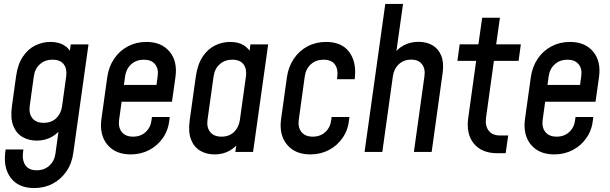

<svg xmlns="http://www.w3.org/2000/svg" viewBox="-20 -770 3089 973"><path d="M153.5 183Q75 183 36 133.2Q-3 83.5 6.5 3.5L8.5 -12.5H98.5L96 8.5Q92.5 45.5 110 69.2Q127.5 93 166 93Q204 93 230 69.5Q256 46 261 8.5L282 -145L295 -124.5Q273.5 -93.5 240.8 -75.5Q208 -57.5 165.5 -57.5Q125.5 -57.5 94 -75.8Q62.5 -94 47.2 -132.5Q32 -171 40.5 -232L61.5 -383.5Q70 -444.5 96 -483Q122 -521.5 158.5 -539.5Q195 -557.5 235.5 -557.5Q278 -557.5 305.8 -540Q333.5 -522.5 346 -490.5L328 -470L338.5 -545H428.5L351.5 4.5Q344.5 58 316.8 98.2Q289 138.5 247 160.8Q205 183 153.5 183ZM201 -147.5Q240.5 -147.5 265 -171Q289.5 -194.5 294.5 -231.5L315.5 -383.5Q320.5 -421.5 302.8 -444.5Q285 -467.5 246 -467.5Q207.5 -467.5 182 -444.2Q156.5 -421 151.5 -383.5L130.5 -232Q125.5 -194.5 144 -171Q162.5 -147.5 201 -147.5Z M642.5 12.5Q565 12.5 524 -37Q483 -86.5 494 -167L523.5 -378.5Q531 -432 558.5 -472.5Q586 -513 628.2 -535.2Q670.5 -557.5 722 -557.5Q798.5 -557.5 839.5 -508.2Q880.5 -459 869 -378.5L851.5 -254.5H581.5L593 -339.5H773L779 -383.5Q784.5 -421.5 765.8 -444.5Q747 -467.5 709 -467.5Q671 -467.5 645.2 -444.5Q619.5 -421.5 614 -383.5L583.5 -162Q578.5 -124.5 597.2 -101Q616 -77.5 654.5 -77.5Q693 -77.5 718.5 -101.2Q744 -125 748 -162L750 -177H840L839 -167Q834 -113 806.8 -72.8Q779.5 -32.5 736.8 -10Q694 12.5 642.5 12.5Z M1067 12.5Q1026.5 12.5 995 -5.8Q963.5 -24 948.2 -62.5Q933 -101 941.5 -162L972.5 -383.5Q981.5 -445 1007.5 -483.5Q1033.5 -522 1070 -539.8Q1106.5 -557.5 1146.5 -557.5Q1188.5 -557.5 1216.2 -540Q1244 -522.5 1257 -490.5L1239 -470L1249 -545H1339L1262.5 0H1172.5L1183.5 -75L1196 -54.5Q1174.5 -23.5 1142 -5.5Q1109.5 12.5 1067 12.5ZM1102.5 -77.5Q1141.5 -77.5 1166 -101.2Q1190.5 -125 1195.5 -161.5L1226.5 -383.5Q1231.5 -420.5 1214 -444Q1196.5 -467.5 1157 -467.5Q1119.5 -467.5 1093.8 -444.8Q1068 -422 1062.5 -383.5L1031.5 -162Q1026.5 -125 1045 -101.2Q1063.5 -77.5 1102.5 -77.5Z M1750.5 -177 1749.5 -167Q1744.5 -113 1717.2 -72.8Q1690 -32.5 1647.2 -10Q1604.5 12.5 1553 12.5Q1475.5 12.5 1434.5 -37Q1393.5 -86.5 1404.5 -167L1434 -378.5Q1441.5 -431.5 1468.8 -472Q1496 -512.5 1538.2 -535Q1580.5 -557.5 1632.5 -557.5Q1711 -557.5 1748.8 -507.8Q1786.5 -458 1778.5 -378.5L1777.5 -368.5H1687.5L1689.5 -383.5Q1694 -420.5 1676.5 -444Q1659 -467.5 1619.5 -467.5Q1581.5 -467.5 1555.8 -444.5Q1530 -421.5 1524.5 -383.5L1494 -162Q1489 -124.5 1507.8 -101Q1526.5 -77.5 1565 -77.5Q1603.5 -77.5 1629 -101.2Q1654.5 -125 1658.5 -162L1660.5 -177Z M1827.5 0 1932.5 -750H2022.5L1983 -469.5L1970.5 -489.5Q1993 -522.5 2026 -540.2Q2059 -558 2100.5 -558Q2141.5 -558 2171.8 -540.5Q2202 -523 2216.2 -487.5Q2230.5 -452 2223 -399L2167.5 0H2077.5L2131 -384Q2136.5 -422 2118.2 -445Q2100 -468 2064 -468Q2027 -468 2001.8 -445Q1976.5 -422 1971 -384L1917.5 0Z M2500 6.5Q2422 6.5 2381.8 -41.8Q2341.5 -90 2353 -173L2393 -461.5H2298L2309.5 -545.5H2404.5L2423.5 -680H2513.5L2494.5 -545.5H2619.5L2608 -461.5H2483L2443 -173Q2437.5 -132.5 2456.5 -108Q2475.5 -83.5 2513 -83.5H2555.5L2542.5 6.5Z M2789 12.5Q2711.5 12.5 2670.5 -37Q2629.5 -86.5 2640.5 -167L2670 -378.5Q2677.5 -432 2705 -472.5Q2732.5 -513 2774.8 -535.2Q2817 -557.5 2868.5 -557.5Q2945 -557.5 2986 -508.2Q3027 -459 3015.5 -378.5L2998 -254.5H2728L2739.5 -339.5H2919.5L2925.5 -383.5Q2931 -421.5 2912.2 -444.5Q2893.5 -467.5 2855.5 -467.5Q2817.5 -467.5 2791.8 -444.5Q2766 -421.5 2760.5 -383.5L2730 -162Q2725 -124.5 2743.8 -101Q2762.5 -77.5 2801 -77.5Q2839.5 -77.5 2865 -101.2Q2890.5 -125 2894.5 -162L2896.5 -177H2986.5L2985.5 -167Q2980.5 -113 2953.2 -72.8Q2926 -32.5 2883.2 -10Q2840.5 12.5 2789 12.5Z"/></svg>

Font: Mohave Light Medium
Style: Italic
Weight: 500
Italic angle: -8°
Version: Version 2.003